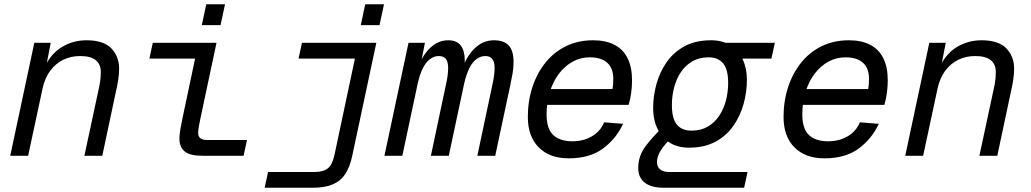

<svg xmlns="http://www.w3.org/2000/svg" viewBox="-20 -731 4840 901"><path d="M28 0 141 -530H218L192 -395L184 -404Q214 -475 267.5 -508.5Q321 -542 386 -542Q466 -542 502.5 -504Q539 -466 539 -408Q539 -383 534.5 -354.5Q530 -326 525 -306L460 0H376L444 -317Q448 -334 450.5 -353Q453 -372 453 -394Q453 -429 429.5 -448.5Q406 -468 356 -468Q313 -468 277 -450.5Q241 -433 216 -399.5Q191 -366 180 -317L112 0Z M930 0Q871 0 846.5 -20.5Q822 -41 822 -80Q822 -100 827 -128Q832 -156 838 -184L904 -496L937 -456H681L697 -530H996L920 -173Q916 -153 913 -136.5Q910 -120 910 -106Q910 -90 920.5 -82Q931 -74 952 -74H1139L1123 0ZM927 -613 948 -711H1036L1015 -613Z M1222 150 1238 76H1456Q1497 76 1518.5 59Q1540 42 1550 -6L1654 -496L1687 -456H1381L1397 -530H1746L1633 0Q1622 52 1600.5 85Q1579 118 1542 134Q1505 150 1448 150ZM1673 -613 1694 -711H1782L1761 -613Z M1784 0 1897 -530H1974L1951 -412L1942 -414Q1963 -473 2000 -507.5Q2037 -542 2083 -542Q2123 -542 2142 -517.5Q2161 -493 2161 -448Q2161 -440 2160.5 -429Q2160 -418 2158 -408H2149Q2171 -470 2209.5 -506Q2248 -542 2298 -542Q2345 -542 2367.5 -517.5Q2390 -493 2390 -440Q2390 -413 2385.5 -387Q2381 -361 2376 -338L2304 0H2220L2292 -340Q2297 -362 2299 -380Q2301 -398 2301 -412Q2301 -441 2290 -454.5Q2279 -468 2257 -468Q2236 -468 2217 -454.5Q2198 -441 2183 -412Q2168 -383 2158 -338L2086 0H2002L2074 -340Q2079 -362 2081 -380Q2083 -398 2083 -412Q2083 -441 2072.5 -454.5Q2062 -468 2039 -468Q2018 -468 1999 -454.5Q1980 -441 1965 -412Q1950 -383 1940 -338L1868 0Z M2649 12Q2559 12 2508 -39.5Q2457 -91 2457 -182Q2457 -257 2478.5 -322.5Q2500 -388 2540 -437.5Q2580 -487 2636.5 -514.5Q2693 -542 2763 -542Q2822 -542 2863 -521Q2904 -500 2925 -458Q2946 -416 2946 -354Q2946 -326 2942 -295.5Q2938 -265 2930 -239H2535L2551 -313H2854Q2856 -322 2857 -333Q2858 -344 2858 -361Q2858 -411 2829.5 -436.5Q2801 -462 2748 -462Q2704 -462 2667 -441.5Q2630 -421 2602.5 -384.5Q2575 -348 2560 -299Q2545 -250 2545 -194Q2545 -127 2576 -97.5Q2607 -68 2666 -68Q2718 -68 2758 -91.5Q2798 -115 2815 -157L2904 -150Q2871 -79 2809 -33.5Q2747 12 2649 12Z M3213 -38Q3134 -38 3089.5 -90Q3045 -142 3045 -224Q3045 -280 3060.5 -336.5Q3076 -393 3108.5 -439.5Q3141 -486 3192.5 -514Q3244 -542 3317 -542Q3370 -542 3407.5 -518.5Q3445 -495 3465 -453Q3485 -411 3485 -356Q3485 -300 3469.5 -243.5Q3454 -187 3421.5 -140.5Q3389 -94 3337.5 -66Q3286 -38 3213 -38ZM3225 -118Q3269 -118 3301 -136.5Q3333 -155 3354.5 -187Q3376 -219 3386.5 -259Q3397 -299 3397 -342Q3397 -405 3373.5 -433.5Q3350 -462 3305 -462Q3262 -462 3229.5 -443.5Q3197 -425 3175.5 -393Q3154 -361 3143.5 -321Q3133 -281 3133 -238Q3133 -174 3156.5 -146Q3180 -118 3225 -118ZM3385 -456 3361 -530H3616L3600 -456ZM3095 150Q3036 150 3005.5 126Q2975 102 2975 57Q2975 1 3009.5 -45Q3044 -91 3096 -140L3142 -96Q3099 -54 3081 -25.5Q3063 3 3063 30Q3063 52 3078 64Q3093 76 3117 76H3488L3472 150Z M3849 12Q3759 12 3708 -39.5Q3657 -91 3657 -182Q3657 -257 3678.5 -322.5Q3700 -388 3740 -437.5Q3780 -487 3836.5 -514.5Q3893 -542 3963 -542Q4022 -542 4063 -521Q4104 -500 4125 -458Q4146 -416 4146 -354Q4146 -326 4142 -295.5Q4138 -265 4130 -239H3735L3751 -313H4054Q4056 -322 4057 -333Q4058 -344 4058 -361Q4058 -411 4029.5 -436.5Q4001 -462 3948 -462Q3904 -462 3867 -441.5Q3830 -421 3802.5 -384.5Q3775 -348 3760 -299Q3745 -250 3745 -194Q3745 -127 3776 -97.5Q3807 -68 3866 -68Q3918 -68 3958 -91.5Q3998 -115 4015 -157L4104 -150Q4071 -79 4009 -33.5Q3947 12 3849 12Z M4228 0 4341 -530H4418L4392 -395L4384 -404Q4414 -475 4467.5 -508.5Q4521 -542 4586 -542Q4666 -542 4702.5 -504Q4739 -466 4739 -408Q4739 -383 4734.5 -354.5Q4730 -326 4725 -306L4660 0H4576L4644 -317Q4648 -334 4650.5 -353Q4653 -372 4653 -394Q4653 -429 4629.5 -448.5Q4606 -468 4556 -468Q4513 -468 4477 -450.5Q4441 -433 4416 -399.5Q4391 -366 4380 -317L4312 0Z"/></svg>

Font: Geist Mono
Style: Italic
Weight: 400
Italic angle: -12°
Monospace: yes
Designer: Basement.studio, Andrés Briganti, Mateo Zaragoza
Foundry: Basement.studio, Vercel, Andrés Briganti, Guido Ferreyra, Mateo Zaragoza
Version: Version 1.500